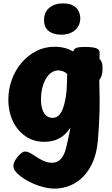

<svg xmlns="http://www.w3.org/2000/svg" viewBox="-20 -830 658 1129"><path d="M29 -242Q29 -304 49 -360Q69 -416 106 -460Q143 -504 192.5 -529.5Q242 -555 301 -555Q332 -555 360 -548Q388 -541 410 -527Q416 -544 430.5 -549Q445 -554 475 -554Q529 -554 548 -545.5Q567 -537 566 -517L565 -484Q574 -475 578.5 -463Q583 -451 583 -426Q583 -382 564 -360V-341Q564 -321 565 -299Q566 -277 566 -236Q566 -182 563 -118Q560 -54 555 0Q547 88 512 150.5Q477 213 422 246Q367 279 299 279Q270 279 233 269.5Q196 260 158 241.5Q120 223 88 196Q73 182 66 171Q59 160 59 145Q59 129 71 109.5Q83 90 99 75.5Q115 61 128 61Q138 61 149.5 66Q161 71 171 78Q190 90 208.5 101.5Q227 113 246 120Q265 127 284 127Q307 127 323 117Q339 107 351 86Q363 65 370 34Q377 4 381 -14.5Q385 -33 388 -47.5Q391 -62 394 -80Q368 -38 329.5 -17Q291 4 241 4Q177 4 129 -29.5Q81 -63 55 -119Q29 -175 29 -242ZM289 -137Q312 -137 327.5 -153.5Q343 -170 352.5 -199Q362 -228 368 -266Q370 -278 371.5 -297Q373 -316 373.5 -337Q374 -358 374.5 -374Q375 -390 375 -394Q364 -406 349.5 -411Q335 -416 324 -416Q301 -416 282 -403Q263 -390 249.5 -366.5Q236 -343 228.5 -312Q221 -281 221 -245Q221 -210 229.5 -185.5Q238 -161 253 -149Q268 -137 289 -137ZM340 -626Q294 -626 266.5 -647.5Q239 -669 239 -712Q239 -759 270.5 -784.5Q302 -810 348 -810Q390 -810 412.5 -796Q435 -782 443.5 -762Q452 -742 452 -723Q452 -679 421 -652.5Q390 -626 340 -626Z"/></svg>

Font: Playpen Sans ExtraBold
Style: Regular
Weight: 800
Designer: Laura Meseguer, Veronika Burian, José Scaglione
Foundry: TypeTogether
Version: Version 1.001